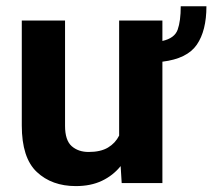

<svg xmlns="http://www.w3.org/2000/svg" viewBox="-20 -595 691 624"><path d="M567.4 -574.7H650.9Q650.9 -495.1 619.6 -449.7Q588.4 -404.3 507.8 -394.5V0H375.5L372.1 -55.2Q347.2 -24.4 311 -7.3Q274.9 9.8 226.6 9.8Q148.4 9.8 99.6 -36.1Q50.8 -82 50.8 -187V-528.3H191.4V-186Q191.4 -139.2 212.9 -120.1Q234.4 -101.1 268.1 -101.1Q307.1 -101.1 331.1 -115.5Q355 -129.9 367.2 -154.3V-528.3H507.8V-461.9Q547.4 -470.7 557.4 -498.5Q567.4 -526.4 567.4 -574.7Z"/></svg>

Font: Vazirmatn UI FD
Style: Bold
Weight: 700
Designer: Saber Rastikerdar
Foundry: Saber Rastikerdar
Version: Version 33.003